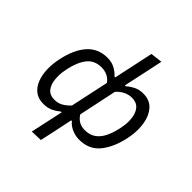

<svg xmlns="http://www.w3.org/2000/svg" viewBox="-244 -912 1276 1276"><g transform="rotate(45 394.0 -273.5)"><path d="M259 195Q270.5 141 282 89Q293 37.5 306 -21.5L309 -36H302.5Q276 -14.5 248.2 -1.8Q220.5 11 183.5 11Q134 11 102.8 -13.8Q71.5 -38.5 56 -79.8Q40.5 -121 39.2 -171.8Q38 -222.5 49.5 -275Q73 -386.5 127.2 -447.2Q181.5 -508 268.5 -508Q309 -508 339.8 -491Q370.5 -474 388.5 -452.5H397L405.5 -493Q419 -556 431.8 -615.8Q444.5 -675.5 456.5 -732L540 -742Q527.5 -682 514.5 -621.5Q501.5 -561 487 -494.5L479.5 -459H487.5Q509 -478.5 537.5 -493.2Q566 -508 606 -508Q666.5 -508 701.5 -468Q736.5 -428 746 -363Q749.5 -339 749.5 -313.5Q749.5 -270.5 739.5 -224Q717.5 -119 665 -54Q612.5 11 519 11Q484 11 450.2 -3.8Q416.5 -18.5 398 -43H391.5L387 -21.5Q375 35 364.5 86Q353.5 136.5 341.5 192ZM216.5 -60.5Q248.5 -60.5 274.8 -75.2Q301 -90 325.5 -116.5L383.5 -387Q364.5 -412.5 339 -423.8Q313.5 -435 286 -435Q220 -435 183.8 -389Q147.5 -343 130.5 -262Q122 -223.5 122 -188Q122 -176.5 123 -165.5Q126 -119.5 148.2 -90Q170.5 -60.5 216.5 -60.5ZM500.5 -60.5Q548 -60.5 579 -83.2Q610 -106 629 -145.8Q648 -185.5 658.5 -236Q667 -275 667 -309Q667 -322.5 665.5 -335.5Q661 -380.5 637.8 -407.8Q614.5 -435 571 -435Q542.5 -435 515 -422.2Q487.5 -409.5 463 -382.5L406 -113.5Q438.5 -60.5 500.5 -60.5Z"/></g></svg>

Font: Heraclito
Style: Italic
Weight: 400
Italic angle: -12°
Designer: Kostas Bartsokas (font) & Cristiano Sobral (main changes)
Foundry: Kostas Bartsokas (font) & Cristiano Sobral (main changes)
Version: Version 1.00;July 8, 2020;FontCreator 13.0.0.2655 64-bit